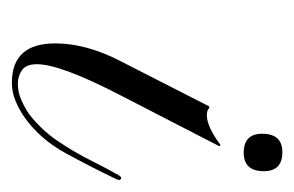

<svg xmlns="http://www.w3.org/2000/svg" viewBox="-106 -379 495 323"><g transform="rotate(90 141.5 -217.5)"><path d="M237 -380Q205 -380 205 -411Q205 -445 236 -445Q268 -445 268 -414Q268 -380 237 -380ZM119 10Q53 10 53 -63Q53 -116 84 -175L159 -322H162Q165 -318 174 -318Q193 -318 224 -341L226 -339L141 -174Q88 -72 88 -32Q88 -14 98 -7Q108 0 121 0Q135 0 148.5 -6Q162 -12 172 -19Q199 -40 217.5 -67.5Q236 -95 250 -123Q264 -151 275 -170Q278 -175 281 -173.5Q284 -172 282 -167Q262 -125 238 -81Q214 -37 177 -11Q164 -2 149.5 4Q135 10 119 10Z"/></g></svg>

Font: Imperial Script
Style: Regular
Weight: 400
Designer: Robert E. Leuschke
Foundry: Robert E. Leuschke
Version: Version 1.010; ttfautohint (v1.8.3)